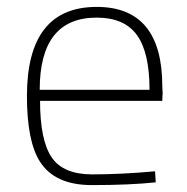

<svg xmlns="http://www.w3.org/2000/svg" viewBox="-20 -528 542 556"><path d="M246 8Q138 8 95 -61Q58 -120 58 -250Q58 -508 260 -508Q450 -508 450 -278L451 -257Q450 -247 450 -236H96Q96 -122 129.5 -72.5Q163 -23 247 -23Q331 -23 429 -32L431 0Q356 8 246 8ZM413 -268Q413 -376 376.5 -426.5Q340 -477 260 -477Q95 -477 95 -268Z"/></svg>

Font: Storia Sans Thin
Style: Regular
Weight: 100
Designer: Accademia di Belle Arti di Urbino and others
Foundry: Accademia di Belle Arti di Urbino and others.
Version: Version 60.001;May 25, 2020;FontCreator 12.0.0.2522 64-bit